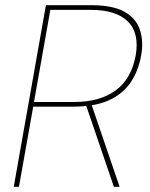

<svg xmlns="http://www.w3.org/2000/svg" viewBox="-20 -720 580 740"><path d="M33 0 157 -700H332Q414 -700 459 -675Q504 -650 519 -606Q534 -562 524 -506Q513 -445 482.5 -401Q452 -357 398.5 -333Q345 -309 263 -309H108L53 0ZM419 0 309 -322H331L441 0ZM111 -327H267Q364 -327 425 -371Q486 -415 503 -506Q518 -593 472.5 -637.5Q427 -682 330 -682H174Z"/></svg>

Font: DM Sans 12pt Thin
Style: Italic
Weight: 250
Italic angle: -10°
Version: Version 4.004;gftools[0.9.30]